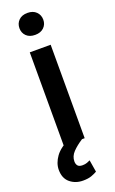

<svg xmlns="http://www.w3.org/2000/svg" viewBox="-178 -770 612 1020"><g transform="rotate(-20 127.5 -260.0)"><path d="M60.5 -667Q60.5 -693.8 78.4 -711.7Q96.2 -729.5 127.9 -729.5Q159.2 -729.5 177.2 -711.7Q195.3 -693.8 195.3 -667Q195.3 -640.6 177.2 -623Q159.2 -605.5 127.9 -605.5Q96.2 -605.5 78.4 -623Q60.5 -640.6 60.5 -667ZM186.5 -528.3V0H68.4V-528.3ZM115.2 -28.3 171.4 0Q137.2 22 115 45.2Q92.8 68.4 92.8 97.7Q92.8 112.3 100.3 121.8Q107.9 131.3 127.4 131.3Q142.1 131.3 153.1 127.2Q164.1 123 170.9 119.6L182.1 187.5Q169.9 194.8 150.9 201.9Q131.8 209 102.5 209Q59.6 209 29.5 184.1Q-0.5 159.2 -0.5 111.3Q-0.5 73.7 25.6 37.4Q51.8 1 115.2 -28.3Z"/></g></svg>

Font: Vazirmatn UI FD Medium
Style: Regular
Weight: 500
Designer: Saber Rastikerdar
Foundry: Saber Rastikerdar
Version: Version 33.003